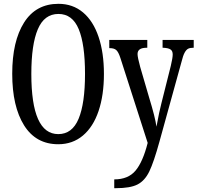

<svg xmlns="http://www.w3.org/2000/svg" viewBox="-20 -745 1034 1005"><path d="M44 -359Q44 -529 106 -627Q168 -725 286 -725Q361 -725 414.5 -680Q468 -635 496 -552Q524 -469 524 -358Q524 -247 496 -164Q468 -81 414 -35.5Q360 10 285 10Q168 10 106 -89Q44 -188 44 -359ZM425 -358Q425 -513 392 -592.5Q359 -672 286 -672Q212 -672 178 -592Q144 -512 144 -358Q144 -43 285 -43Q358 -43 391.5 -123.5Q425 -204 425 -358ZM578 194Q651 194 689.5 148Q728 102 753 3L610 -442Q600 -473 588.5 -483Q577 -493 555 -493H552V-536H751V-495H747Q700 -495 700 -462Q700 -445 714 -394L761 -233Q792 -132 799 -82Q814 -164 825 -205L874 -400Q884 -442 884 -460Q884 -479 872 -486.5Q860 -494 834 -495H831V-536H994V-495H991Q975 -495 965 -490Q955 -485 946.5 -469.5Q938 -454 930 -421L815 -5Q785 104 761.5 152.5Q738 201 700 220.5Q662 240 587 240H578Z"/></svg>

Font: Noto Serif Cond
Style: Regular
Weight: 400
Width: 3
Designer: Monotype Design Team
Foundry: Monotype Imaging Inc.
Version: Version 1.001